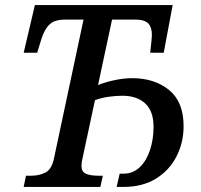

<svg xmlns="http://www.w3.org/2000/svg" viewBox="-20 -734 791 754"><path d="M73 0 82 -44H103Q134 -44 158.5 -56.5Q183 -69 192 -112L308 -657H235Q194 -657 174 -637.5Q154 -618 142 -579L126 -527H73L117 -714H658L623 -527H570L575 -576Q580 -615 567 -636Q554 -657 512 -657H420L365 -400Q395 -412 431 -419.5Q467 -427 499 -427Q587 -427 644 -380.5Q701 -334 701 -239Q701 -174 673 -119.5Q645 -65 592.5 -32.5Q540 0 466 0H438L450 -52H465Q503 -52 529.5 -78Q556 -104 569.5 -146Q583 -188 583 -236Q583 -298 550 -328Q517 -358 461 -358Q434 -358 406.5 -354Q379 -350 353 -341L304 -112Q300 -96 300 -82Q300 -59 318 -51.5Q336 -44 364 -44H384L374 0Z"/></svg>

Font: Noto Serif SemiCondensed Medium
Style: Italic
Weight: 500
Width: 4
Italic angle: -12°
Designer: Monotype Design Team
Foundry: Monotype Imaging Inc.
Version: Version 2.013